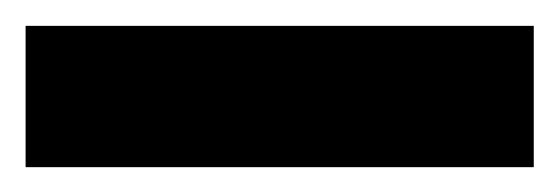

<svg xmlns="http://www.w3.org/2000/svg" viewBox="-20 -8 437 150"><path d="M397 12.2V122.6H0V12.2Z"/></svg>

Font: Yantramanav Black
Style: Regular
Weight: 900
Version: Version 1.001;PS 1.0;hotconv 1.0.72;makeotf.lib2.5.5900; ttf